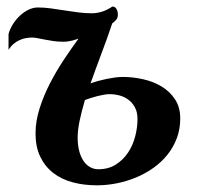

<svg xmlns="http://www.w3.org/2000/svg" viewBox="-20 -552 649 583"><path d="M527.3 -192.4Q527.3 -159.7 516.8 -132.1Q506.3 -104.5 488.3 -82Q470.2 -59.6 445.8 -42.2Q421.4 -24.9 393.3 -13.2Q365.2 -1.5 334.7 4.6Q304.2 10.7 274.4 10.7Q234.4 10.7 200.2 1.5Q166 -7.8 141.1 -27.3Q116.2 -46.9 102.1 -76.4Q87.9 -106 87.9 -147Q87.9 -184.1 100.3 -223.1Q112.8 -262.2 132.1 -299.6Q151.4 -336.9 174.3 -371.3Q197.3 -405.8 218.3 -434.6Q208.5 -431.2 201.7 -429.4Q194.8 -427.7 189.7 -426.8Q184.6 -425.8 180.2 -425.5Q175.8 -425.3 170.9 -425.3Q156.7 -425.3 143.1 -427.2Q129.4 -429.2 116.9 -431.6Q104.5 -434.1 94.5 -436Q84.5 -438 77.6 -438Q68.8 -438 59.1 -436.3Q49.3 -434.6 39.8 -430.4Q30.3 -426.3 21.7 -419.2Q13.2 -412.1 5.9 -400.9V-448.7Q10.3 -464.8 19.8 -479.5Q29.3 -494.1 41.3 -505.1Q53.2 -516.1 67.1 -522.7Q81.1 -529.3 94.7 -529.3Q113.8 -529.3 134 -526.6Q154.3 -523.9 175.3 -520.5Q196.3 -517.1 217.5 -514.4Q238.8 -511.7 258.8 -511.7Q273.4 -511.7 289.1 -516.4Q304.7 -521 321.3 -532.2Q329.6 -532.2 333.7 -524.7Q337.9 -517.1 337.9 -507.3Q337.9 -498.5 333.5 -492.9Q329.1 -487.3 320.8 -481Q305.2 -434.6 287.8 -388.7Q270.5 -342.8 254.9 -298.8Q265.6 -302.7 278.1 -306.2Q290.5 -309.6 303.5 -312.3Q316.4 -314.9 329.1 -316.7Q341.8 -318.4 353 -318.4Q383.8 -318.4 415 -311.3Q446.3 -304.2 471.2 -289.1Q496.1 -273.9 511.7 -250Q527.3 -226.1 527.3 -192.4ZM215.8 -133.8Q215.8 -112.3 220.2 -94.7Q224.6 -77.1 232.7 -64.7Q240.7 -52.2 252.4 -45.2Q264.2 -38.1 278.8 -38.1Q309.6 -38.1 332 -52.5Q354.5 -66.9 369.1 -89.1Q383.8 -111.3 390.6 -138.2Q397.5 -165 397.5 -190.4Q397.5 -210.9 390.1 -225.1Q382.8 -239.3 370.8 -248.5Q358.9 -257.8 343.5 -262Q328.1 -266.1 312 -266.1Q304.7 -266.1 295.4 -264.4Q286.1 -262.7 276.1 -260.3Q266.1 -257.8 256.1 -254.6Q246.1 -251.5 237.8 -248Q228 -214.8 221.9 -186Q215.8 -157.2 215.8 -133.8Z"/></svg>

Font: Arian AMU Serif
Style: Bold Italic
Weight: 700
Italic angle: -15°
Designer: Ruben Hakobyan (Tarumian)
Foundry: Ruben Hakobyan (Tarumian)
Version: Version 1.002